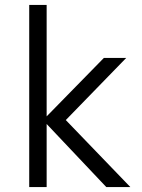

<svg xmlns="http://www.w3.org/2000/svg" viewBox="-20 -762 578 782"><path d="M99 0H170V-257L413 0H511L248 -273L494 -526H403L170 -288V-742H99Z"/></svg>

Font: Chess Sans
Style: Regular
Weight: 400
Designer: Wolf Bōese
Foundry: Wolf Bōese
Version: Version 7.223;Glyphs 3.3 (3306)